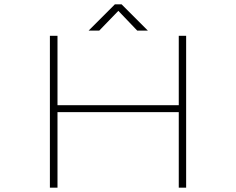

<svg xmlns="http://www.w3.org/2000/svg" viewBox="-20 -865 1090 885"><path d="M661.5 -724H612.5L525.5 -815L437.5 -724H388.5L509.5 -845H540.5ZM804 -700H838V0H804V-348H245V0H210V-700H245V-380H804Z"/></svg>

Font: League Mono Extended Thin
Style: Regular
Weight: 100
Width: 9
Designer: Tyler Finck
Foundry: The League of Moveable Type / Tyler Finck
Version: Version 2.210